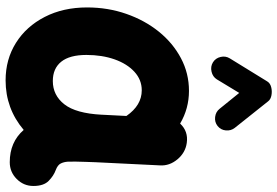

<svg xmlns="http://www.w3.org/2000/svg" viewBox="-171 -734 981 679"><g transform="rotate(90 319.5 -394.5)"><path d="M553.7 61.5Q482.4 61.5 439.5 12.2Q363.8 76.2 264.2 76.2Q189.9 76.2 131.6 39.6Q73.2 2.9 39.8 -62.3Q6.3 -127.4 6.3 -211.9Q6.3 -285.6 29.1 -350.8Q51.8 -416 92 -465.8Q132.3 -515.6 185.8 -543.9Q239.3 -572.3 301.3 -572.3Q363.8 -572.3 417 -541Q444.3 -570.3 485.4 -564.5Q520 -559.6 543.5 -531.5Q566.9 -503.4 564.9 -470.2L553.7 -241.7Q553.2 -228 552.5 -208.3Q551.8 -188.5 551.5 -170.7Q551.3 -152.8 551.8 -143.6Q552.7 -129.9 558.1 -118.9Q563.5 -107.9 581.5 -101.1Q601.6 -93.8 619.6 -76.2Q637.7 -58.6 637.7 -22Q637.7 12.2 613 36.9Q588.4 61.5 553.7 61.5ZM266.6 -90.8Q316.9 -90.8 348.9 -131.6Q380.9 -172.4 385.7 -263.7Q385.7 -264.2 385.7 -265.1L390.1 -351.1Q352.5 -405.3 299.3 -405.3Q262.2 -405.3 233.9 -379.4Q205.6 -353.5 189.9 -309.1Q174.3 -264.6 174.3 -209.5Q174.3 -150.4 198.2 -120.6Q222.2 -90.8 266.6 -90.8ZM200.2 -657.2Q185.5 -666.5 181.4 -684.1Q177.2 -701.7 186.5 -716.8L267.6 -848.6Q273.9 -859.4 288.1 -863Q302.2 -866.7 316.9 -864Q331.5 -861.3 338.4 -852.1L432.1 -734.4Q442.9 -720.7 441.2 -702.6Q439.5 -684.6 425.3 -673.3Q411.6 -662.6 393.6 -664.8Q375.5 -667 364.7 -680.7L308.6 -750L260.7 -670.9Q251.5 -656.2 233.4 -652.1Q215.3 -647.9 200.2 -657.2Z"/></g></svg>

Font: Mikhak Black
Style: Regular
Weight: 900
Designer: Amin Abedi
Version: Version 3.3